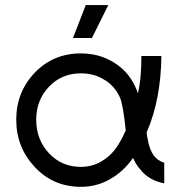

<svg xmlns="http://www.w3.org/2000/svg" viewBox="-20 -720 713 754"><path d="M297.7 -510.3Q189.7 -510.3 117.2 -435.2Q43.8 -359 43.8 -250Q43.8 -141 117.2 -63.3Q189.7 13.7 297.7 13.7Q360.3 13.7 412.3 -16.5Q465 -46.2 502.5 -100Q513.2 -74 532 -53.3Q565.2 -11.3 625 0V-80.8Q598.8 -88.8 583.8 -109.5Q567.3 -131.5 560.2 -172.7Q559.2 -177.3 557.8 -184.2Q556.5 -191.2 555.7 -199.5Q584.8 -266.5 598.9 -341.8Q613 -417.2 613.7 -500H535.3Q535.2 -459.7 532.2 -422.6Q529.2 -385.5 521.5 -353.2Q519.3 -361.2 516.2 -368.2Q513.2 -375.2 510.2 -381.5Q482.7 -440.7 425.5 -475.8Q368.5 -510.3 297.7 -510.3ZM297.7 -432Q349.5 -432 389 -407.2Q430.3 -383.2 451 -337.3Q463.3 -309.7 473.8 -207.8Q464.3 -187 456.1 -171.7Q447.8 -156.3 441.8 -147.7Q416.8 -108.5 378.5 -86.5Q342.8 -64.7 297.7 -64.7Q222.2 -64.7 172.2 -118.3Q122.2 -171.8 122.2 -250Q122.2 -326.5 172.2 -379.3Q222.2 -432 297.7 -432ZM266.7 -570.7H341L405.3 -700.2H316.8Z"/></svg>

Font: Unageo Variable
Style: Regular
Weight: 300
Designer: Richard Sepsi
Foundry: Richard Sepsi
Version: Version 2.200